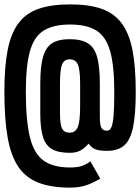

<svg xmlns="http://www.w3.org/2000/svg" viewBox="-20 -839 640 877"><path d="M300 18Q215 18 157 -4Q99 -26 64.5 -76Q30 -126 15 -210.5Q0 -295 0 -420Q0 -534 15 -610.5Q30 -687 64.5 -733Q99 -779 157 -799Q215 -819 300 -819Q386 -819 443.5 -799Q501 -779 535.5 -733Q570 -687 585 -610.5Q600 -534 600 -420Q600 -318 588 -259Q576 -200 547.5 -175Q519 -150 469 -150Q434 -150 416 -157Q398 -164 385 -183Q363 -159 344.5 -150Q326 -141 298 -141Q247 -141 218 -157.5Q189 -174 176.5 -213Q164 -252 164 -321V-458Q164 -535 176.5 -579Q189 -623 218 -641.5Q247 -660 298 -660Q351 -660 381 -641.5Q411 -623 423.5 -579Q436 -535 436 -458V-304Q436 -269 443 -255.5Q450 -242 469 -242Q482 -242 489 -258.5Q496 -275 499 -314Q502 -353 502 -420Q502 -537 483.5 -604Q465 -671 421 -699Q377 -727 300 -727Q223 -727 179 -699Q135 -671 116.5 -604Q98 -537 98 -420Q98 -289 116.5 -213Q135 -137 179 -105.5Q223 -74 300 -74Q330 -74 350.5 -80Q371 -86 393 -102L438 -23Q398 0 368.5 9Q339 18 300 18ZM298 -233Q325 -233 335.5 -259Q346 -285 346 -354V-458Q346 -521 335.5 -544.5Q325 -568 298 -568Q273 -568 263.5 -544.5Q254 -521 254 -458V-321Q254 -271 263.5 -252Q273 -233 298 -233Z"/></svg>

Font: Victor Mono Thin
Style: Bold
Weight: 700
Monospace: yes
Version: Version 1.561;gftools[0.9.30]